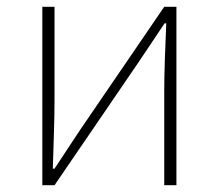

<svg xmlns="http://www.w3.org/2000/svg" viewBox="-20 -547 646 567"><path d="M105 0H141L389 -363L466 -478H471C468 -407 465 -336 465 -277V0H501V-527H465L217 -164C195 -131 163 -82 141 -49H136C138 -120 141 -191 141 -249V-527H105Z"/></svg>

Font: Noto Sans T Chinese Thin
Style: Regular
Weight: 100
Designer: Ryoko NISHIZUKA (kana & ideographs); Paul D. Hunt (Latin, Greek & Cyrillic); Wenlong ZHANG (bopomofo); Sandoll Communica
Foundry: Adobe Systems Incorporated
Version: Version 1.000;PS 1;hotconv 1.0.78;makeotf.lib2.5.61930